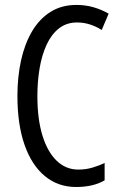

<svg xmlns="http://www.w3.org/2000/svg" viewBox="-20 -745 482 775"><path d="M291 -654.3Q248.5 -654.3 218 -630.4Q187.5 -606.4 168.2 -564.7Q148.9 -522.9 139.9 -469.5Q130.9 -416 130.9 -356.9Q130.9 -265.1 151.1 -198.7Q171.4 -132.3 208.5 -96.4Q245.6 -60.5 295.9 -60.5Q326.2 -60.5 353 -68.4Q379.9 -76.2 402.3 -87.4V-17.1Q378.9 -3.4 350.1 3.2Q321.3 9.8 287.1 9.8Q214.4 9.8 161.1 -34.2Q107.9 -78.1 79.1 -160.4Q50.3 -242.7 50.3 -357.9Q50.3 -433.6 64.7 -500Q79.1 -566.4 108.6 -617.2Q138.2 -668 183.1 -696.5Q228 -725.1 288.6 -725.1Q323.7 -725.1 356.2 -716.1Q388.7 -707 418.5 -689.9L390.6 -624Q368.2 -638.2 343.3 -646.2Q318.4 -654.3 291 -654.3Z"/></svg>

Font: Open Sans Condensed
Style: Regular
Weight: 400
Width: 3
Designer: Monotype Design Team
Foundry: Monotype Imaging Inc.
Version: Version 3.000